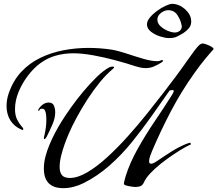

<svg xmlns="http://www.w3.org/2000/svg" viewBox="-20 -957 1130 998"><path d="M309 21Q208 21 208 -81Q208 -112 216.5 -144Q225 -176 237 -204Q250 -236 266.5 -267Q283 -298 301 -327Q319 -356 348 -397Q377 -438 412 -480Q447 -522 482.5 -556.5Q518 -591 548 -607Q552 -609 556 -610Q560 -611 564 -611Q566 -611 569.5 -610.5Q573 -610 573 -607Q573 -605 571 -603Q569 -601 567 -599Q533 -571 499.5 -530Q466 -489 435.5 -442Q405 -395 379.5 -348Q354 -301 337 -261Q327 -238 316 -207.5Q305 -177 297.5 -146Q290 -115 290 -89Q290 -61 302 -46.5Q314 -32 343 -32Q384 -32 434 -61.5Q484 -91 537.5 -140Q591 -189 644 -248Q697 -307 744.5 -366.5Q792 -426 830.5 -476Q869 -526 892 -557Q909 -580 926 -603.5Q943 -627 959 -650Q966 -659 979.5 -678.5Q993 -698 1007.5 -714.5Q1022 -731 1034 -731Q1039 -731 1052 -726.5Q1065 -722 1077 -715.5Q1089 -709 1090 -703Q1090 -701 1089 -700Q1079 -689 1069 -677.5Q1059 -666 1050 -655Q1034 -636 1018.5 -615.5Q1003 -595 989 -575Q922 -481 868.5 -379Q815 -277 770 -171Q766 -161 760.5 -146Q755 -131 755 -119Q755 -106 765 -106Q774 -106 785.5 -113Q797 -120 804 -125Q839 -149 874 -171Q909 -193 948 -209Q949 -209 957 -212Q965 -215 966 -215Q971 -215 973 -207Q948 -196 915 -175.5Q882 -155 848 -130.5Q814 -106 786 -80.5Q758 -55 742 -33Q737 -26 733.5 -19.5Q730 -13 726 -5Q719 8 707.5 11.5Q696 15 682 15Q678 15 664 13Q650 11 637 7.5Q624 4 624 -2Q624 -7 628 -22Q632 -37 633 -41Q655 -111 696 -184Q737 -257 784.5 -327Q832 -397 871 -459Q874 -464 878.5 -471.5Q883 -479 883 -484Q883 -489 877 -489Q873 -489 869.5 -488Q866 -487 862 -487Q817 -423 768 -353.5Q719 -284 665 -217.5Q611 -151 548.5 -96Q486 -41 414 -5Q390 7 363 14Q336 21 309 21ZM96 -282 92 -283Q53 -300 33.5 -332Q14 -364 14 -406Q14 -438 25 -471Q48 -538 90.5 -583.5Q133 -629 190 -656.5Q247 -684 311 -696Q375 -708 440 -708Q500 -708 560 -699Q595 -693 638.5 -678.5Q682 -664 724.5 -651.5Q767 -639 798 -639Q807 -639 813.5 -642Q820 -645 824 -645Q827 -645 827 -643Q827 -636 819 -632Q800 -620 780 -611.5Q760 -603 737 -603Q723 -603 709.5 -606Q696 -609 683 -613Q638 -628 580.5 -643.5Q523 -659 465 -669.5Q407 -680 360 -680Q314 -680 270.5 -668Q227 -656 189 -628Q155 -603 125 -563.5Q95 -524 76.5 -479Q58 -434 58 -390Q58 -357 69 -335.5Q80 -314 90.5 -302.5Q101 -291 101 -287Q101 -280 96 -282ZM211 -234Q208 -234 208 -238Q208 -241 208.5 -244Q209 -247 210 -250Q221 -294 221 -336Q221 -344 220 -357Q219 -370 214.5 -381Q210 -392 199 -392Q189 -392 186.5 -386.5Q184 -381 180 -381Q178 -381 178 -383L179 -387Q187 -402 201.5 -413Q216 -424 233 -424Q254 -424 260.5 -407.5Q267 -391 267 -374Q267 -343 252.5 -310Q238 -277 224 -249Q223 -246 218.5 -240Q214 -234 211 -234ZM858 -759Q840 -759 813 -767.5Q786 -776 765 -792Q744 -808 744 -830Q744 -848 759.5 -866.5Q775 -885 797 -901Q819 -917 841 -927Q863 -937 875 -937Q885 -937 893 -935Q901 -933 904 -932Q930 -923 952 -899Q974 -875 974 -846Q974 -825 962 -810.5Q950 -796 933 -785Q913 -773 898 -766Q883 -759 858 -759ZM889 -788Q903 -788 914 -796.5Q925 -805 925 -821Q925 -824 923 -830Q918 -855 901.5 -879.5Q885 -904 854 -904Q835 -904 816.5 -889.5Q798 -875 798 -855Q798 -836 814 -821Q830 -806 851.5 -797Q873 -788 889 -788Z"/></svg>

Font: My Soul
Style: Regular
Weight: 400
Designer: Robert E. Leuschke
Foundry: Robert E. Leuschke
Version: Version 1.010; ttfautohint (v1.8.4.7-5d5b)